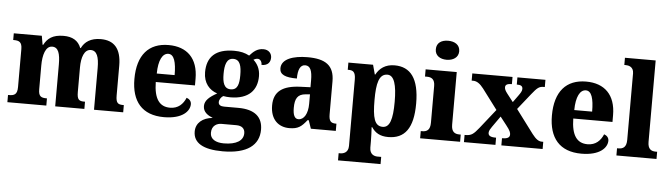

<svg xmlns="http://www.w3.org/2000/svg" viewBox="-56 -1013 5194 1488"><g transform="rotate(5 2541.0 -269.0)"><path d="M15 0H318V-56H315C273 -56 252 -65 252 -121V-306C252 -387 272 -459 324 -459C372 -459 387 -410 387 -325V0H614V-56H610C568 -56 552 -65 552 -126V-318C552 -394 573 -459 624 -459C672 -459 689 -410 689 -325V0H916V-56H913C871 -56 854 -65 854 -126V-357C854 -492 796 -550 694 -550C616 -550 569 -517 545 -467H541C519 -524 473 -550 405 -550C319 -550 279 -517 253 -467H248L236 -536H18V-484H22C63 -484 87 -475 87 -419V-124C87 -65 63 -56 21 -56H15Z M1233 10C1377 10 1433 -54 1433 -108C1433 -132 1417 -148 1396 -155C1375 -105 1338 -67 1274 -67C1192 -67 1149 -125 1147 -256H1452V-308C1452 -467 1365 -550 1222 -550C1068 -550 980 -453 980 -265C980 -91 1063 10 1233 10ZM1288 -322H1149C1150 -426 1180 -482 1226 -482C1270 -482 1288 -423 1288 -322Z M1710 234C1901 234 1992 161 1992 41C1992 -56 1931 -112 1802 -112H1691C1665 -112 1647 -121 1647 -143C1647 -165 1664 -186 1678 -193C1689 -190 1719 -188 1732 -188C1876 -188 1940 -262 1940 -370C1940 -428 1916 -467 1886 -494C1895 -499 1905 -504 1919 -504C1933 -504 1952 -491 1952 -459C2004 -459 2021 -489 2021 -522C2021 -554 1998 -582 1956 -582C1907 -582 1878 -554 1850 -523C1817 -541 1781 -550 1732 -550C1586 -550 1521 -483 1521 -365C1521 -280 1568 -229 1629 -209C1573 -178 1535 -148 1535 -103C1535 -55 1574 -32 1611 -17C1533 -10 1481 33 1481 100C1481 188 1557 234 1710 234ZM1730 -250C1678 -250 1665 -298 1665 -364C1665 -433 1678 -487 1730 -487C1784 -487 1795 -435 1795 -365C1795 -297 1784 -250 1730 -250ZM1713 172C1651 172 1607 148 1607 99C1607 40 1651 23 1682 23H1798C1843 23 1865 45 1865 80C1865 137 1812 172 1713 172Z M2208 10C2277 10 2303 -11 2345 -64H2354L2376 0H2570V-56H2567C2525 -56 2511 -72 2511 -126V-380C2511 -505 2441 -550 2303 -550C2192 -550 2100 -519 2100 -446C2100 -397 2143 -378 2234 -378C2234 -448 2252 -486 2290 -486C2330 -486 2345 -448 2345 -374V-320L2269 -317C2129 -312 2061 -263 2061 -154C2061 -42 2127 10 2208 10ZM2273 -65C2243 -65 2230 -95 2230 -150C2230 -221 2250 -257 2312 -262L2346 -265V-191C2346 -115 2317 -65 2273 -65Z M2607 226H2938V170H2909C2889 170 2848 162 2848 105V58C2848 18 2846 -20 2844 -53H2849C2876 -12 2914 12 2978 12C3106 12 3172 -72 3172 -265C3172 -460 3104 -546 2980 -546C2908 -546 2863 -511 2837 -462H2833L2813 -536H2621V-480H2627C2660 -480 2682 -471 2682 -409V107C2682 162 2640 170 2620 170H2607ZM2929 -63C2865 -63 2848 -127 2848 -266C2848 -393 2865 -469 2931 -469C2984 -469 3005 -395 3005 -264C3005 -128 2984 -63 2929 -63Z M3377 -624C3427 -624 3469 -649 3469 -698C3469 -749 3427 -772 3377 -772C3326 -772 3287 -749 3287 -698C3287 -649 3326 -624 3377 -624ZM3226 0H3537V-56H3527C3490 -56 3464 -71 3464 -127V-536H3222V-480H3238C3273 -480 3299 -465 3299 -413V-128C3299 -71 3274 -56 3237 -56H3226Z M3567 0H3812V-56H3808C3767 -56 3751 -67 3751 -89C3751 -105 3762 -121 3773 -137L3833 -222L3883 -158C3914 -119 3918 -104 3918 -89C3918 -67 3900 -56 3862 -56H3858V0H4179V-56H4167C4143 -56 4121 -71 4092 -109L3955 -292L4053 -415C4094 -466 4109 -480 4145 -480H4154V-536H3936V-480H3939C3965 -480 3982 -474 3982 -450C3982 -432 3970 -416 3956 -396L3917 -342L3868 -405C3853 -425 3847 -437 3847 -451C3847 -467 3856 -480 3895 -480H3898V-536H3585V-480H3597C3626 -480 3651 -462 3678 -427L3796 -270L3677 -120C3638 -72 3621 -56 3576 -56H3567Z M4481 10C4625 10 4681 -54 4681 -108C4681 -132 4665 -148 4644 -155C4623 -105 4586 -67 4522 -67C4440 -67 4397 -125 4395 -256H4700V-308C4700 -467 4613 -550 4470 -550C4316 -550 4228 -453 4228 -265C4228 -91 4311 10 4481 10ZM4536 -322H4397C4398 -426 4428 -482 4474 -482C4518 -482 4536 -423 4536 -322Z M4753 0H5065V-56H5054C5018 -56 4992 -71 4992 -127V-760H4753V-704H4764C4784 -704 4826 -697 4826 -645V-127C4826 -71 4800 -56 4764 -56H4753Z"/></g></svg>

Font: Noto Serif Georgian SemiCondensed ExtraBold
Style: Regular
Weight: 800
Width: 4
Designer: Monotype Design Team, Akaki Razmadze
Foundry: Google LLC
Version: Version 2.003